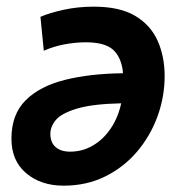

<svg xmlns="http://www.w3.org/2000/svg" viewBox="-20 -558 571 591"><path d="M175.8 13.5Q105.8 13.5 60.5 -24.9Q15.2 -63.2 15.2 -131Q15.2 -206 59.2 -249.6Q103.2 -293.2 180.9 -312.4Q258.5 -331.5 358.2 -332.5Q358.2 -334 358.2 -335.5Q358.2 -337 358.2 -338.2Q352.5 -383.8 327 -405.8Q301.5 -427.8 244.2 -427.8Q211.8 -427.8 178.1 -421.4Q144.5 -415 114.8 -401.8L104.5 -506.2Q133.8 -518.8 176.9 -528.1Q220 -537.5 268.8 -537.5Q349 -537.5 396.6 -508.9Q444.2 -480.2 465.5 -431.9Q486.8 -383.5 486.8 -324.2Q486.8 -260.2 464.9 -200Q443 -139.8 402.2 -91.6Q361.5 -43.5 304.1 -15Q246.8 13.5 175.8 13.5ZM195.8 -91.2Q234.2 -91.2 266.5 -110.4Q298.8 -129.5 321.2 -163.1Q343.8 -196.8 353 -240Q264 -238 216.6 -223.6Q169.2 -209.2 152.1 -188.9Q135 -168.5 135 -146Q135 -119.5 151.1 -105.4Q167.2 -91.2 195.8 -91.2Z"/></svg>

Font: Ubuntu Sans
Style: Italic
Weight: 400
Italic angle: -13.5°
Designer: Dalton Maag Ltd
Foundry: Dalton Maag Ltd
Version: Version 1.006